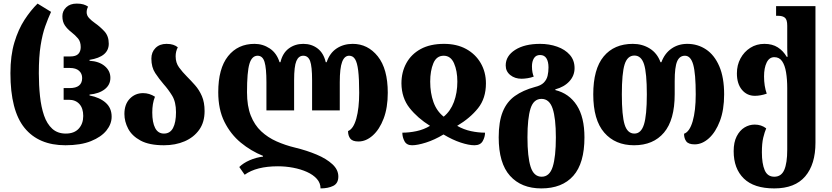

<svg xmlns="http://www.w3.org/2000/svg" viewBox="-20 -794 4626 1068"><path d="M344 14Q195 14 116.5 -82.5Q38 -179 38 -387Q38 -485 60 -558Q82 -631 116.5 -684Q151 -737 189 -774L264 -728Q247 -691 231.5 -647.5Q216 -604 206 -541.5Q196 -479 196 -387Q196 -320 202.5 -259Q209 -198 225 -151.5Q241 -105 270.5 -78Q300 -51 346 -51Q393 -51 418 -78.5Q443 -106 443 -149Q443 -192 421.5 -215.5Q400 -239 363 -239H334V-304H367Q437 -304 437 -360Q437 -385 419.5 -400.5Q402 -416 368 -416H334V-480H371Q402 -480 415.5 -494Q429 -508 429 -532Q429 -562 414 -580Q399 -598 376 -616Q355 -632 341 -652.5Q327 -673 327 -704Q327 -733 348.5 -753.5Q370 -774 407 -774Q429 -774 444 -769.5Q459 -765 470 -757Q462 -742 462 -726Q462 -708 475.5 -693.5Q489 -679 509 -665Q535 -647 560 -620.5Q585 -594 585 -551Q585 -478 478 -461V-456Q531 -453 562.5 -426.5Q594 -400 594 -361Q594 -322 562.5 -297.5Q531 -273 478 -268V-263Q535 -252 568 -222.5Q601 -193 601 -145Q601 -104 572 -68Q543 -32 486 -9Q429 14 344 14Z M892 14Q810 14 762 -12Q714 -38 693 -78Q672 -118 672 -160Q672 -214 702 -245Q732 -276 776 -276Q811 -276 842 -256Q834 -236 830.5 -214.5Q827 -193 827 -168Q827 -113 843 -82Q859 -51 892 -51Q926 -51 942.5 -82Q959 -113 959 -170Q959 -227 937.5 -262Q916 -297 890 -326Q865 -355 843.5 -387.5Q822 -420 822 -468Q822 -504 845 -527Q868 -550 906 -550Q928 -550 943 -545Q958 -540 969 -531Q957 -508 957 -481Q957 -445 976 -419Q995 -393 1020 -368Q1042 -346 1065 -320Q1088 -294 1103 -259.5Q1118 -225 1118 -176Q1118 -114 1088 -72Q1058 -30 1007 -8Q956 14 892 14Z M1942 -550Q2026 -550 2081.5 -480.5Q2137 -411 2137 -278Q2137 -195 2114 -134.5Q2091 -74 2053.5 -40.5Q2016 -7 1974 -7Q1941 -7 1928.5 -23Q1916 -39 1916 -65Q1946 -77 1962 -134.5Q1978 -192 1978 -278Q1978 -356 1972.5 -401Q1967 -446 1955 -465Q1943 -484 1922 -484Q1896 -484 1883 -449.5Q1870 -415 1870 -337V-180H1716V-348Q1716 -425 1705 -454.5Q1694 -484 1667 -484Q1641 -484 1628.5 -454.5Q1616 -425 1616 -348V-180H1462V-337Q1462 -415 1451.5 -449.5Q1441 -484 1413 -484Q1381 -484 1367.5 -439Q1354 -394 1354 -281Q1354 -204 1375 -151Q1396 -98 1433 -63.5Q1470 -29 1518.5 -7.5Q1567 14 1621 27Q1687 43 1741.5 66Q1796 89 1829 119.5Q1862 150 1862 188Q1862 226 1833.5 240Q1805 254 1763 254Q1763 224 1742.5 201Q1722 178 1687.5 162.5Q1653 147 1611 139Q1569 131 1526 131Q1406 131 1341 178L1311 135Q1333 113 1368.5 97.5Q1404 82 1443 77V73Q1376 46 1319.5 -0.5Q1263 -47 1228.5 -116Q1194 -185 1194 -281Q1194 -413 1248.5 -481.5Q1303 -550 1396 -550Q1442 -550 1480.5 -524.5Q1519 -499 1535 -448H1540Q1552 -499 1586.5 -524.5Q1621 -550 1667 -550Q1713 -550 1746.5 -524.5Q1780 -499 1792 -448H1797Q1814 -499 1852.5 -524.5Q1891 -550 1942 -550Z M2272 14Q2242 14 2230 -8.5Q2218 -31 2218 -56Q2256 -56 2296.5 -64.5Q2337 -73 2372 -94Q2303 -137 2258.5 -193Q2214 -249 2213 -330Q2213 -393 2240.5 -443Q2268 -493 2320.5 -521.5Q2373 -550 2450 -550Q2521 -550 2573 -521.5Q2625 -493 2654 -443Q2683 -393 2683 -330Q2683 -247 2639 -192Q2595 -137 2523 -94Q2560 -73 2600 -64.5Q2640 -56 2678 -56Q2678 -32 2665 -9Q2652 14 2619 14Q2588 14 2542.5 -1Q2497 -16 2447 -46Q2397 -16 2349.5 -1Q2302 14 2272 14ZM2448 -145Q2486 -176 2505 -227Q2524 -278 2524 -340Q2524 -400 2505.5 -442Q2487 -484 2448 -484Q2408 -484 2390.5 -442Q2373 -400 2373 -340Q2373 -277 2391 -226.5Q2409 -176 2448 -145Z M2991 254Q2880 254 2817 184Q2754 114 2754 -30Q2754 -117 2776.5 -172.5Q2799 -228 2844 -260Q2889 -292 2955 -310Q2989 -318 3005 -334.5Q3021 -351 3026 -372.5Q3031 -394 3031 -419Q3031 -451 3019.5 -469.5Q3008 -488 2984 -488Q2961 -488 2950 -470Q2939 -452 2939 -425Q2939 -406 2942 -391Q2945 -376 2949 -368Q2934 -362 2915 -359Q2896 -356 2881 -356Q2844 -356 2818.5 -376.5Q2793 -397 2793 -430Q2793 -483 2845.5 -516.5Q2898 -550 2984 -550Q3035 -550 3079 -534.5Q3123 -519 3149.5 -489Q3176 -459 3176 -415Q3176 -373 3147 -341.5Q3118 -310 3069 -297V-293Q3146 -274 3188.5 -208Q3231 -142 3231 -30Q3231 114 3169 184Q3107 254 2991 254ZM2993 189Q3037 189 3054.5 133.5Q3072 78 3072 -30Q3072 -136 3054 -190Q3036 -244 2992 -244Q2948 -244 2931 -190Q2914 -136 2914 -30Q2914 78 2931.5 133.5Q2949 189 2993 189Z M3507 14Q3402 14 3341 -56.5Q3280 -127 3280 -269Q3280 -410 3338 -480Q3396 -550 3500 -550Q3553 -550 3594.5 -524Q3636 -498 3654 -448H3659Q3677 -497 3715 -523.5Q3753 -550 3803 -550Q3861 -550 3907.5 -519Q3954 -488 3981 -425.5Q4008 -363 4008 -269Q4008 -183 3984.5 -121Q3961 -59 3923.5 -25Q3886 9 3844 9Q3810 9 3797.5 -7.5Q3785 -24 3785 -50Q3816 -61 3833 -119.5Q3850 -178 3850 -269Q3850 -385 3836 -434.5Q3822 -484 3790 -484Q3760 -484 3746.5 -452.5Q3733 -421 3733 -343V-270Q3733 -127 3673.5 -56.5Q3614 14 3507 14ZM3509 -51Q3546 -51 3562 -101.5Q3578 -152 3578 -269Q3578 -388 3562.5 -436.5Q3547 -485 3509 -485Q3470 -485 3454.5 -436Q3439 -387 3439 -269Q3439 -151 3454.5 -101Q3470 -51 3509 -51Z M4287 254Q4174 254 4117.5 199Q4061 144 4061 47Q4061 -3 4078 -36Q4095 -69 4121.5 -85Q4148 -101 4178 -101Q4215 -101 4242 -80Q4233 -59 4225.5 -28Q4218 3 4218 53Q4218 116 4233.5 152.5Q4249 189 4287 189Q4326 189 4342.5 151Q4359 113 4359 39V-304Q4359 -352 4352.5 -391.5Q4346 -431 4330.5 -453.5Q4315 -476 4287 -476Q4259 -476 4244.5 -446Q4230 -416 4230 -369Q4230 -315 4245 -273Q4210 -261 4179 -261Q4135 -261 4107 -294.5Q4079 -328 4079 -386Q4079 -432 4099 -469Q4119 -506 4153.5 -528Q4188 -550 4232 -550Q4276 -550 4306.5 -530.5Q4337 -511 4356 -478H4361Q4359 -501 4359 -529Q4359 -557 4359 -586V-651Q4359 -685 4346 -695.5Q4333 -706 4310 -706H4297V-760H4516V0Q4516 120 4459 187Q4402 254 4287 254Z"/></svg>

Font: Noto Serif Georgian Condensed ExtraBold
Style: Regular
Weight: 800
Width: 3
Designer: Monotype Design Team, Akaki Razmadze
Foundry: Google LLC
Version: Version 2.003; ttfautohint (v1.8.4.7-5d5b)